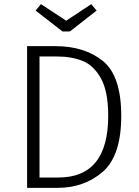

<svg xmlns="http://www.w3.org/2000/svg" viewBox="-20 -908 672 928"><path d="M566 -348Q566 -155 476.5 -77.5Q387 0 258 0H111V-685H247Q389 -685 477.5 -613Q566 -541 566 -348ZM171 -635V-50H262Q503 -50 503 -348Q503 -466 468 -529Q433 -592 379.5 -613.5Q326 -635 255 -635ZM447 -857 318 -756H282L152 -857L178 -888L300 -808L421 -888Z"/></svg>

Font: Statis Sans Light
Style: Regular
Weight: 300
Designer: bBox Type GmbH
Foundry: bBox Type GmbH
Version: Version 1.000